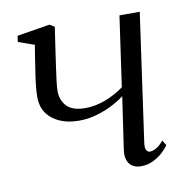

<svg xmlns="http://www.w3.org/2000/svg" viewBox="-66 -596 651 671"><g transform="rotate(-10 259.0 -260.5)"><path d="M169.5 -522 155 -423Q152.5 -405 149 -381Q145.5 -357 142.8 -334.8Q140 -312.5 140 -298.5Q140 -266.5 160.2 -245Q180.5 -223.5 225.5 -223.5Q261.5 -223.5 297.5 -237.2Q333.5 -251 363.5 -273L399 -522H471L407 -68Q404.5 -50 409.2 -42.2Q414 -34.5 421.5 -34.5Q431 -34.5 443.5 -41.2Q456 -48 470.5 -65L481.5 -47Q473 -34.5 458.5 -21.2Q444 -8 424.5 1.2Q405 10.5 382 10.5Q366 10.5 353.5 3.5Q341 -3.5 335 -18.8Q329 -34 332.5 -57.5L359.5 -242Q339 -226.5 312.2 -213.2Q285.5 -200 256.2 -192Q227 -184 197.5 -184Q139 -184 102.8 -212.2Q66.5 -240.5 66.5 -290.5Q66.5 -309.5 69.5 -335.8Q72.5 -362 76.8 -388Q81 -414 83.5 -432.5L90 -472L33 -492L36 -513.5L152.5 -532.5Z"/></g></svg>

Font: Merriweather 96pt Light
Style: Italic
Weight: 300
Italic angle: -7.8°
Version: Version 2.101